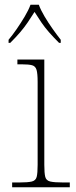

<svg xmlns="http://www.w3.org/2000/svg" viewBox="-20 -786 320 806"><path d="M31 0V-20H61Q97 -20 113.5 -24Q130 -28 134 -43.5Q138 -59 138 -94V-442Q138 -477 133.5 -492.5Q129 -508 115 -512Q101 -516 71 -516H53V-536H166V-94Q166 -59 170 -43.5Q174 -28 191 -24Q208 -20 245 -20H273V0ZM16 -619Q32 -638 50 -664Q68 -690 84 -717Q100 -744 108 -766H143Q151 -744 167 -717Q183 -690 201.5 -664Q220 -638 235 -619V-606H228Q203 -631 185.5 -651Q168 -671 154 -691.5Q140 -712 125 -736Q110 -712 96 -691.5Q82 -671 65 -651Q48 -631 23 -606H16Z"/></svg>

Font: Noto Serif Ethiopic Thin
Style: Regular
Weight: 250
Version: Version 2.102